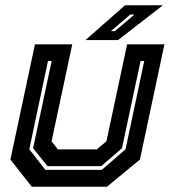

<svg xmlns="http://www.w3.org/2000/svg" viewBox="-20 -708 644 728"><path d="M100.5 0 19.5 -103 112.5 -540H254L175.5 -172L199.5 -141.5H346.5L383.5 -172L462 -540H603.5L510.5 -103L385.5 0ZM152 -64H366L456 -142L527 -477H513L442.5 -146L364 -78H160L105.5 -146L176 -477H162L91 -142ZM304 -556 454 -688H597.5L427.5 -556ZM400.5 -590H415.5L490 -653H474Z"/></svg>

Font: Tourney
Style: Bold Italic
Weight: 700
Italic angle: -12°
Version: Version 1.015